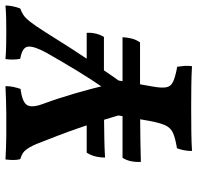

<svg xmlns="http://www.w3.org/2000/svg" viewBox="-30 -689 722 702"><g transform="rotate(-90 331.0 -338.0)"><path d="M277 -205Q254 -290 227.5 -370.5Q201 -451 169 -531Q155 -570 144.5 -588.5Q134 -607 124 -614Q114 -621 100 -625Q97 -637 97 -650.5Q97 -664 99 -679Q120 -678 142.5 -677Q165 -676 186.5 -676Q208 -676 225 -676Q244 -676 267 -676Q290 -676 315 -677Q340 -678 367 -679Q367 -663 364 -649.5Q361 -636 357 -624Q310 -618 298.5 -601Q287 -584 301 -545Q322 -488 340 -426.5Q358 -365 373 -301L355 -312Q391 -364 423.5 -417.5Q456 -471 489 -529Q514 -575 511.5 -596.5Q509 -618 467 -625Q462 -649 466 -679Q491 -677 516.5 -676.5Q542 -676 568 -676Q594 -676 615 -676.5Q636 -677 662 -679Q661 -651 651 -625Q640 -621 629 -614.5Q618 -608 603.5 -590Q589 -572 565 -534Q506 -439 453 -360Q400 -281 344 -205ZM130 3Q130 -14 133 -28Q136 -42 140 -52Q177 -58 196 -66.5Q215 -75 224 -95Q233 -115 240 -153L263 -284H391L366 -143Q360 -111 362.5 -93Q365 -75 382.5 -66.5Q400 -58 438 -51Q440 -38 441 -24.5Q442 -11 440 3Q408 1 369 0.5Q330 0 290 0Q246 0 203.5 0.5Q161 1 130 3ZM90 -184Q89 -202 92.5 -219.5Q96 -237 105 -251H546Q545 -234 541 -217.5Q537 -201 527 -187Q460 -187 387.5 -187Q315 -187 240.5 -186.5Q166 -186 90 -184ZM106 -315Q106 -334 110.5 -351.5Q115 -369 124 -382H309L337 -319Q280 -319 241.5 -318.5Q203 -318 172.5 -317.5Q142 -317 106 -315ZM374 -319 420 -382H562Q563 -365 559 -348.5Q555 -332 547 -319Z"/></g></svg>

Font: Vollkorn SemiBold
Style: Italic
Weight: 600
Italic angle: -11°
Designer: Friedrich Althausen
Foundry: Friedrich Althausen
Version: Version 5.000